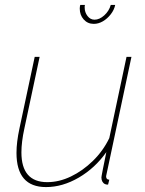

<svg xmlns="http://www.w3.org/2000/svg" viewBox="-20 -750 591 780"><path d="M167 10Q47 10 47 -129Q47 -151 50 -175.5Q53 -200 59 -228L121 -519H141L79 -228Q67 -173 67 -131Q67 -10 172 -10Q220 -10 268 -33Q316 -56 357.5 -96.5Q399 -137 424 -189L494 -519H514L418 -67Q416 -56 413.5 -46Q411 -36 411 -34Q411 -20 424 -20L419 0Q415 0 412 -0.5Q409 -1 407 -2Q400 -5 396 -12Q392 -19 392 -29Q392 -31 393 -36.5Q394 -42 398 -63Q402 -84 412 -132Q366 -67 300 -28.5Q234 10 167 10ZM364 -670Q384 -670 403.5 -687.5Q423 -705 430 -730H448Q444 -710 430 -692Q416 -674 398 -663.5Q380 -653 361 -653Q336 -653 320 -671Q304 -689 304 -715Q304 -719 304.5 -722.5Q305 -726 306 -730H325Q324 -727 324 -724Q324 -721 324 -719Q324 -700 335.5 -685Q347 -670 364 -670Z"/></svg>

Font: Raleway Thin
Style: Italic
Weight: 100
Italic angle: -12°
Designer: Matt McInerney, Pablo Impallari, Rodrigo Fuenzalida
Foundry: Matt McInerney, Pablo Impallari, Rodrigo Fuenzalida
Version: Version 4.026